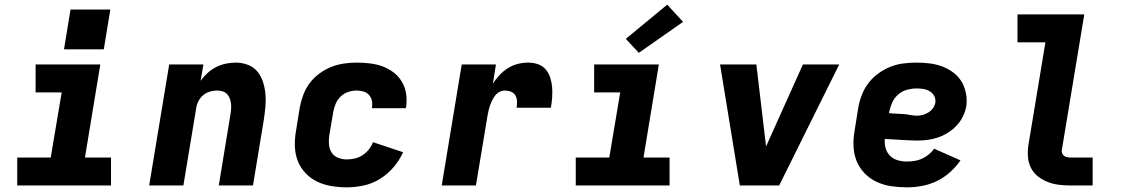

<svg xmlns="http://www.w3.org/2000/svg" viewBox="-20 -797 4840 825"><path d="M54 0V-120H198L245 -400H133V-520H411L345 -120H457V0ZM255 -585 283 -756H454L426 -585Z M621 0 707 -520H854L842 -450Q855 -468 872 -483.5Q889 -499 909 -509Q929 -519 950.5 -523.5Q972 -528 993 -528Q1020 -528 1045 -518.5Q1070 -509 1086 -489.5Q1102 -470 1110 -445Q1118 -420 1120.5 -393.5Q1123 -367 1120.5 -339.5Q1118 -312 1114 -285L1067 0H920Q932 -76 945 -152Q958 -228 970 -304Q972 -316 973 -328Q974 -340 972.5 -352Q971 -364 967 -374.5Q963 -385 955.5 -393Q948 -401 936.5 -404.5Q925 -408 913 -408Q898 -408 882 -403.5Q866 -399 853 -388Q840 -377 832.5 -362Q825 -347 823 -332L768 0Z M1470 8Q1437 8 1404 2.5Q1371 -3 1343 -16.5Q1315 -30 1293 -53Q1271 -76 1259.5 -105.5Q1248 -135 1247 -168.5Q1246 -202 1252 -235L1268 -335Q1273 -362 1283 -389Q1293 -416 1310.5 -439.5Q1328 -463 1352.5 -481Q1377 -499 1403.5 -509.5Q1430 -520 1458 -524Q1486 -528 1513 -528Q1542 -528 1570.5 -524.5Q1599 -521 1624.5 -511.5Q1650 -502 1671.5 -485.5Q1693 -469 1707 -445.5Q1721 -422 1725 -394Q1729 -366 1725 -337Q1724 -336 1724 -334.5Q1724 -333 1724 -332H1578Q1578 -332 1578 -332.5Q1578 -333 1578 -334Q1581 -349 1578 -363.5Q1575 -378 1566 -388.5Q1557 -399 1542.5 -403.5Q1528 -408 1513 -408Q1495 -408 1476.5 -402Q1458 -396 1444 -382.5Q1430 -369 1422.5 -351.5Q1415 -334 1412 -316L1395 -216Q1392 -196 1393.5 -176.5Q1395 -157 1405 -141.5Q1415 -126 1433 -119Q1451 -112 1470 -112Q1487 -112 1504.5 -116Q1522 -120 1537.5 -130Q1553 -140 1564.5 -154.5Q1576 -169 1583 -186L1712 -143Q1697 -109 1671.5 -79Q1646 -49 1613 -28.5Q1580 -8 1543 0Q1506 8 1470 8Z M1878 0 1964 -520H2111L2098 -438Q2110 -457 2126.5 -474.5Q2143 -492 2163 -504.5Q2183 -517 2205.5 -522.5Q2228 -528 2250 -528Q2272 -528 2292 -521Q2312 -514 2325 -498.5Q2338 -483 2344.5 -462.5Q2351 -442 2352.5 -421Q2354 -400 2352.5 -378Q2351 -356 2347 -334H2200Q2202 -348 2201.5 -362Q2201 -376 2194.5 -387Q2188 -398 2175.5 -403Q2163 -408 2149 -408Q2138 -408 2127 -402.5Q2116 -397 2108.5 -387.5Q2101 -378 2095.5 -367Q2090 -356 2086 -345Q2082 -334 2079.5 -323Q2077 -312 2075 -301L2025 0Z M2454 0V-120H2598L2645 -400H2533V-520H2811L2745 -120H2857V0ZM2725 -570 2669 -630 2847 -777 2915 -703Z M3159 0 3074 -520H3230L3271 -173Q3271 -172 3271 -170.5Q3271 -169 3271 -167Q3272 -169 3272.5 -170.5Q3273 -172 3274 -173L3430 -520H3586L3328 0Z M3877 8Q3843 8 3809.5 3Q3776 -2 3747 -15.5Q3718 -29 3695.5 -52Q3673 -75 3661 -104.5Q3649 -134 3647.5 -167.5Q3646 -201 3652 -235L3668 -335Q3673 -363 3683.5 -390Q3694 -417 3712 -440.5Q3730 -464 3755 -482Q3780 -500 3807 -510.5Q3834 -521 3862.5 -524.5Q3891 -528 3918 -528Q3947 -528 3975 -524.5Q4003 -521 4028.5 -511.5Q4054 -502 4076 -485.5Q4098 -469 4111.5 -446.5Q4125 -424 4130.5 -396.5Q4136 -369 4132 -340Q4128 -318 4117.5 -296.5Q4107 -275 4090.5 -257.5Q4074 -240 4053.5 -227Q4033 -214 4011 -206.5Q3989 -199 3966.5 -196Q3944 -193 3921 -193Q3904 -193 3886.5 -194Q3869 -195 3851.5 -196Q3834 -197 3817 -198Q3800 -199 3782 -200Q3780 -180 3785.5 -160.5Q3791 -141 3804.5 -127.5Q3818 -114 3837 -108.5Q3856 -103 3877 -103Q3893 -103 3909.5 -105.5Q3926 -108 3941.5 -115Q3957 -122 3970.5 -133Q3984 -144 3994 -158L4107 -108Q4088 -80 4061.5 -56.5Q4035 -33 4004.5 -18.5Q3974 -4 3941.5 2Q3909 8 3877 8ZM3921 -300Q3933 -300 3945.5 -303.5Q3958 -307 3969.5 -314Q3981 -321 3989 -332.5Q3997 -344 3999 -356Q4001 -371 3994.5 -384Q3988 -397 3975.5 -404.5Q3963 -412 3948.5 -414.5Q3934 -417 3919 -417Q3899 -417 3878 -411.5Q3857 -406 3840 -391.5Q3823 -377 3814 -357Q3805 -337 3801 -317L3800 -311Q3815 -309 3830.5 -308.5Q3846 -308 3861 -307Q3876 -306 3890.5 -303Q3905 -300 3921 -300Z M4582 0Q4556 0 4530.5 -3Q4505 -6 4482 -15Q4459 -24 4440 -39Q4421 -54 4410 -75.5Q4399 -97 4397 -122.5Q4395 -148 4399 -174L4472 -615H4352V-735H4639L4543 -155Q4541 -147 4543.5 -139.5Q4546 -132 4552 -127.5Q4558 -123 4566 -121.5Q4574 -120 4582 -120H4675V0Z"/></svg>

Font: Iosevka SS04 Heavy Extended
Style: Italic
Weight: 900
Width: 7
Italic angle: -9°
Monospace: yes
Designer: Belleve Invis
Foundry: Belleve Invis
Version: Version 19.0.0; ttfautohint (v1.8.4)